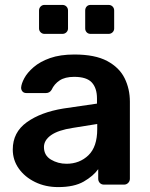

<svg xmlns="http://www.w3.org/2000/svg" viewBox="-20 -752 611 782"><path d="M217 10Q165 10 123 -10.5Q81 -31 56.5 -65.5Q32 -100 32 -143Q32 -213 89 -254Q146 -295 238 -310L375 -330V-351Q375 -393 354 -416Q333 -439 282 -439Q245 -439 223 -424.5Q201 -410 190 -386Q182 -373 167 -373H88Q77 -373 71.5 -379.5Q66 -386 66 -395Q67 -411 79 -433.5Q91 -456 117 -478.5Q143 -501 184 -515.5Q225 -530 283 -530Q367 -530 416.5 -503.5Q466 -477 487.5 -433.5Q509 -390 509 -338V-24Q509 -14 502 -7Q495 0 485 0H404Q393 0 386.5 -7Q380 -14 380 -24V-63Q360 -35 321 -12.5Q282 10 217 10ZM251 -85Q304 -85 340 -119.5Q376 -154 376 -226V-247L276 -231Q217 -222 188 -201.5Q159 -181 159 -153Q159 -119 187.5 -102Q216 -85 251 -85ZM349 -614Q339 -614 333 -620.5Q327 -627 327 -636V-709Q327 -719 333 -725.5Q339 -732 349 -732H422Q432 -732 438.5 -725.5Q445 -719 445 -709V-636Q445 -627 438.5 -620.5Q432 -614 422 -614ZM161 -614Q152 -614 145.5 -620.5Q139 -627 139 -636V-709Q139 -719 145.5 -725.5Q152 -732 161 -732H234Q244 -732 250.5 -725.5Q257 -719 257 -709V-636Q257 -627 250.5 -620.5Q244 -614 234 -614Z"/></svg>

Font: Rubik Medium
Style: Regular
Weight: 500
Designer: Hubert and Fischer
Foundry: Hubert and Fischer
Version: Version 2.300; ttfautohint (v1.8.4.7-5d5b);gftools[0.9.30]